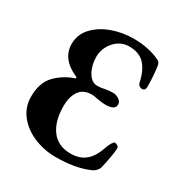

<svg xmlns="http://www.w3.org/2000/svg" viewBox="-160 -784 873 919"><g transform="rotate(30 277.0 -325.0)"><path d="M29 0ZM29 -179Q29 -256 70 -298Q111 -340 167 -359Q172 -360 172 -363.5Q172 -367 167 -369Q71 -411 71 -494Q71 -546 106.5 -584.5Q142 -623 198.5 -643.5Q255 -664 317 -664Q398 -664 461 -635Q477 -629 480 -610Q488 -557 488 -494Q488 -485 483 -480Q478 -475 470 -475Q462 -475 455 -480Q448 -485 446 -494Q432 -558 402 -589.5Q372 -621 316 -621Q285 -621 259.5 -604Q234 -587 219 -559Q204 -531 204 -500Q204 -453 224.5 -417Q245 -381 277 -381Q299 -381 317 -386Q339 -390 362 -390Q376 -390 392.5 -380Q409 -370 409 -353Q409 -335 393 -328.5Q377 -322 358 -322Q340 -322 310 -327Q290 -332 277 -332Q230 -332 208 -300Q186 -268 186 -218Q186 -133 222.5 -84.5Q259 -36 329 -36Q376 -36 407.5 -60.5Q439 -85 457 -137Q465 -161 473.5 -174.5Q482 -188 486 -188Q495 -188 502.5 -182.5Q510 -177 510 -170Q510 -146 497 -83L491 -57Q489 -44 478 -33Q467 -22 454 -17Q382 14 273 14Q213 14 156.5 -9Q100 -32 64.5 -76Q29 -120 29 -179Z"/></g></svg>

Font: EB Garamond
Style: Bold
Weight: 700
Designer: Georg Duffner and Octavio Pardo
Foundry: Georg Duffner
Version: Version 1.000; ttfautohint (v1.6)